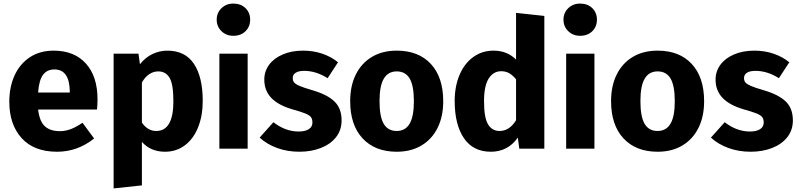

<svg xmlns="http://www.w3.org/2000/svg" viewBox="-20 -831 4467 1073"><path d="M522 -219H193Q201 -152 231 -125Q261 -98 314 -98Q346 -98 376 -109.5Q406 -121 441 -145L506 -57Q413 17 299 17Q170 17 101 -59Q32 -135 32 -263Q32 -344 61 -408.5Q90 -473 146 -510.5Q202 -548 280 -548Q395 -548 460 -476Q525 -404 525 -276Q525 -243 522 -219ZM370 -321Q368 -443 284 -443Q243 -443 220.5 -413Q198 -383 193 -314H370Z M1113 -267Q1113 -185 1087.5 -120.5Q1062 -56 1014 -19.5Q966 17 902 17Q822 17 773 -38V205L615 222V-531H754L762 -472Q793 -511 833 -529.5Q873 -548 915 -548Q1015 -548 1064 -474Q1113 -400 1113 -267ZM949 -265Q949 -359 928 -395.5Q907 -432 864 -432Q837 -432 813.5 -416Q790 -400 773 -370V-146Q805 -99 853 -99Q949 -99 949 -265Z M1378 -721Q1378 -682 1352 -656.5Q1326 -631 1284 -631Q1244 -631 1217.5 -657Q1191 -683 1191 -721Q1191 -759 1217.5 -785Q1244 -811 1284 -811Q1326 -811 1352 -785.5Q1378 -760 1378 -721ZM1364 0H1206V-531H1364Z M1869 -483 1811 -394Q1746 -435 1680 -435Q1649 -435 1632.5 -424.5Q1616 -414 1616 -395Q1616 -380 1623.5 -370.5Q1631 -361 1654 -351Q1677 -341 1725 -327Q1808 -303 1848.5 -264.5Q1889 -226 1889 -158Q1889 -104 1858 -64.5Q1827 -25 1773 -4Q1719 17 1653 17Q1586 17 1528.5 -4Q1471 -25 1431 -62L1508 -148Q1575 -96 1649 -96Q1685 -96 1705.5 -109Q1726 -122 1726 -146Q1726 -165 1718 -176Q1710 -187 1687 -196.5Q1664 -206 1614 -220Q1535 -243 1496 -284Q1457 -325 1457 -386Q1457 -432 1483.5 -468.5Q1510 -505 1559.5 -526.5Q1609 -548 1674 -548Q1731 -548 1781 -531Q1831 -514 1869 -483Z M2457 -265Q2457 -180 2425.5 -116.5Q2394 -53 2335.5 -18Q2277 17 2197 17Q2076 17 2006.5 -57.5Q1937 -132 1937 -266Q1937 -351 1968.5 -414.5Q2000 -478 2058.5 -513Q2117 -548 2197 -548Q2319 -548 2388 -473.5Q2457 -399 2457 -265ZM2101 -266Q2101 -179 2124.5 -139Q2148 -99 2197 -99Q2245 -99 2269 -139.5Q2293 -180 2293 -265Q2293 -352 2269.5 -392Q2246 -432 2197 -432Q2149 -432 2125 -391.5Q2101 -351 2101 -266Z M3022 -742V0H2882L2874 -62Q2818 17 2723 17Q2624 17 2572.5 -59Q2521 -135 2521 -267Q2521 -348 2548 -412Q2575 -476 2624.5 -512Q2674 -548 2738 -548Q2814 -548 2864 -498V-759ZM2864 -159V-388Q2845 -411 2825.5 -422Q2806 -433 2781 -433Q2737 -433 2711 -392Q2685 -351 2685 -266Q2685 -173 2707.5 -136Q2730 -99 2772 -99Q2827 -99 2864 -159Z M3316 -721Q3316 -682 3290 -656.5Q3264 -631 3222 -631Q3182 -631 3155.5 -657Q3129 -683 3129 -721Q3129 -759 3155.5 -785Q3182 -811 3222 -811Q3264 -811 3290 -785.5Q3316 -760 3316 -721ZM3302 0H3144V-531H3302Z M3915 -265Q3915 -180 3883.5 -116.5Q3852 -53 3793.5 -18Q3735 17 3655 17Q3534 17 3464.5 -57.5Q3395 -132 3395 -266Q3395 -351 3426.5 -414.5Q3458 -478 3516.5 -513Q3575 -548 3655 -548Q3777 -548 3846 -473.5Q3915 -399 3915 -265ZM3559 -266Q3559 -179 3582.5 -139Q3606 -99 3655 -99Q3703 -99 3727 -139.5Q3751 -180 3751 -265Q3751 -352 3727.5 -392Q3704 -432 3655 -432Q3607 -432 3583 -391.5Q3559 -351 3559 -266Z M4391 -483 4333 -394Q4268 -435 4202 -435Q4171 -435 4154.5 -424.5Q4138 -414 4138 -395Q4138 -380 4145.5 -370.5Q4153 -361 4176 -351Q4199 -341 4247 -327Q4330 -303 4370.5 -264.5Q4411 -226 4411 -158Q4411 -104 4380 -64.5Q4349 -25 4295 -4Q4241 17 4175 17Q4108 17 4050.5 -4Q3993 -25 3953 -62L4030 -148Q4097 -96 4171 -96Q4207 -96 4227.5 -109Q4248 -122 4248 -146Q4248 -165 4240 -176Q4232 -187 4209 -196.5Q4186 -206 4136 -220Q4057 -243 4018 -284Q3979 -325 3979 -386Q3979 -432 4005.5 -468.5Q4032 -505 4081.5 -526.5Q4131 -548 4196 -548Q4253 -548 4303 -531Q4353 -514 4391 -483Z"/></svg>

Font: Fira Sans BGR
Style: Bold
Weight: 700
Designer: bBox Type GmbH & Carrois Corporate GbR & Edenspiekermann AG
Foundry: bBox Type GmbH & Carrois Corporate GbR & Edenspiekermann AG
Version: Version 4.301